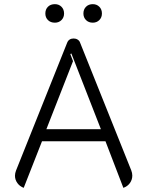

<svg xmlns="http://www.w3.org/2000/svg" viewBox="-20 -894 708 923"><path d="M52 -49Q52 -61 57 -74L303 -689Q307 -699 315 -704Q323 -709 334 -709Q345 -709 353.5 -703.5Q362 -698 365 -689L611 -75Q616 -62 616 -50Q616 -30 604.5 -14Q593 2 573 9L487 -215H182L94 9Q75 2 63.5 -14Q52 -30 52 -49ZM465 -273 323 -637 318 -634 331 -600 203 -273ZM198 -829Q198 -849 210.5 -861.5Q223 -874 244 -874Q263 -874 275.5 -861.5Q288 -849 288 -829Q288 -810 275.5 -797.5Q263 -785 244 -785Q223 -785 210.5 -797.5Q198 -810 198 -829ZM381 -829Q381 -849 393.5 -861.5Q406 -874 426 -874Q445 -874 457.5 -861.5Q470 -849 470 -829Q470 -810 457.5 -797.5Q445 -785 426 -785Q406 -785 393.5 -797.5Q381 -810 381 -829Z"/></svg>

Font: K2D ExtraLight
Style: Regular
Weight: 275
Designer: Katatrad Aksorn Co.,Ltd.
Foundry: Cadson Demak Co.,Ltd.
Version: Version 1.000; ttfautohint (v1.6)